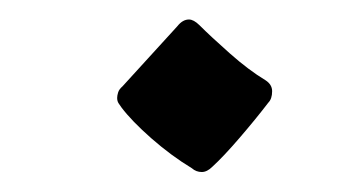

<svg xmlns="http://www.w3.org/2000/svg" viewBox="-20 -347 364 196"><path d="M186 -171.4Q180.2 -171.4 175.8 -175.3Q154.8 -188 134.5 -205.8Q114.3 -223.6 104 -237.3Q102.5 -239.3 101.1 -241.5Q99.6 -243.7 99.6 -247.1Q99.6 -249.5 100.6 -252.7Q101.6 -255.9 105 -258.8L161.1 -320.3Q166.5 -327.1 172.9 -327.1Q177.7 -327.1 183.6 -321.3Q195.3 -309.6 214.6 -292.5Q233.9 -275.4 251 -265.1Q257.8 -260.7 257.8 -253.9Q257.8 -246.1 253.9 -242.2Q241.2 -225.6 224.6 -206.3Q208 -187 196.8 -176.8Q191.4 -171.4 186 -171.4Z"/></svg>

Font: David Libre Medium
Style: Regular
Weight: 500
Designer: Ismar David, J. Victor Gaultney, Annie Olsen and Meir Sadan
Foundry: Monotype Imaging Inc. & SIL International
Version: Version 1.100; ttfautohint (v1.8.4.7-5d5b)